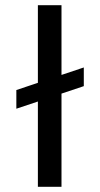

<svg xmlns="http://www.w3.org/2000/svg" viewBox="-20 -720 386 740"><path d="M43 -373 303 -460V-388L43 -301ZM126 0V-700H217V0Z"/></svg>

Font: Bricolage Grotesque 16pt
Style: Regular
Weight: 400
Version: Version 1.001;gftools[0.9.33.dev8+g029e19f]